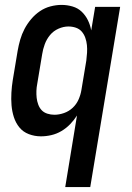

<svg xmlns="http://www.w3.org/2000/svg" viewBox="-20 -548 540 783"><path d="M246 215 294 -77Q282 -58 266 -41.5Q250 -25 230.5 -13.5Q211 -2 189.5 3Q168 8 147 8Q121 8 97.5 -1Q74 -10 59 -28.5Q44 -47 36.5 -70.5Q29 -94 27 -119Q25 -144 26.5 -170Q28 -196 32 -221L52 -341Q56 -364 62.5 -386.5Q69 -409 80 -430Q91 -451 107 -470Q123 -489 143 -502.5Q163 -516 186 -522Q209 -528 231 -528Q254 -528 276 -521.5Q298 -515 313.5 -500Q329 -485 338.5 -465.5Q348 -446 352 -424L368 -520H470L348 215ZM202 -80Q221 -80 241 -87Q261 -94 276.5 -108.5Q292 -123 300.5 -142.5Q309 -162 312 -181L332 -301Q334 -317 335 -333Q336 -349 334.5 -364Q333 -379 328 -393.5Q323 -408 313.5 -419Q304 -430 289.5 -435Q275 -440 259 -440Q239 -440 218.5 -431Q198 -422 184 -405Q170 -388 162.5 -367.5Q155 -347 152 -327L132 -207Q129 -192 128.5 -177.5Q128 -163 129.5 -149Q131 -135 136 -121.5Q141 -108 150 -98.5Q159 -89 173 -84.5Q187 -80 202 -80Z"/></svg>

Font: Iosevka Curly Semibold
Style: Italic
Weight: 600
Italic angle: -9°
Monospace: yes
Designer: Belleve Invis
Foundry: Belleve Invis
Version: Version 22.1.2; ttfautohint (v1.8.4)